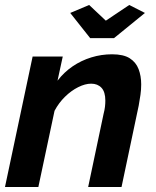

<svg xmlns="http://www.w3.org/2000/svg" viewBox="-24 -751 626 771"><path d="M107 -524H228L207 -427Q233 -461 267.5 -484.5Q302 -508 342.5 -520.5Q383 -533 426 -533Q472 -533 497 -517Q522 -501 532.5 -473.5Q543 -446 543 -412Q543 -391 540 -370Q537 -349 533 -327L464 0H330L392 -294Q396 -309 397.5 -322Q399 -335 399 -347Q399 -382 383.5 -398.5Q368 -415 342 -415Q318 -415 290 -401Q262 -387 237 -362.5Q212 -338 195 -306L130 0H-4ZM258 -699 334 -731 401 -668 495 -731 558 -699 434 -598H338Z"/></svg>

Font: Raleway Thin
Style: Bold Italic
Weight: 700
Italic angle: -12°
Version: Version 4.026